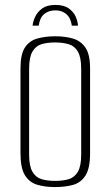

<svg xmlns="http://www.w3.org/2000/svg" viewBox="-20 -746 448 778"><path d="M205 -726Q239 -726 258.5 -712Q278 -698 286.5 -679Q295 -660 296 -642H271Q267 -673 249 -688.5Q231 -704 205 -704Q177 -704 159 -689Q141 -674 137 -642H112Q114 -661 123.5 -680Q133 -699 152 -712.5Q171 -726 205 -726ZM202 12Q162 12 130.5 2.5Q99 -7 81 -36Q63 -65 63 -125V-469Q63 -526 81 -553.5Q99 -581 131.5 -590Q164 -599 204 -599Q245 -599 276.5 -589.5Q308 -580 326.5 -552.5Q345 -525 345 -469V-125Q345 -64 326.5 -35Q308 -6 276.5 3Q245 12 202 12ZM203 -13Q235 -13 258.5 -20Q282 -27 295.5 -50Q309 -73 309 -120V-467Q309 -514 295.5 -537Q282 -560 258 -567Q234 -574 203 -574Q172 -574 148.5 -567Q125 -560 111.5 -537Q98 -514 98 -467V-120Q98 -73 111.5 -50Q125 -27 148.5 -20Q172 -13 203 -13Z"/></svg>

Font: Alumni Sans ExtraLight
Style: Regular
Weight: 250
Version: Version 1.018